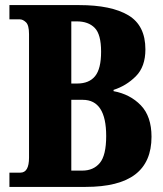

<svg xmlns="http://www.w3.org/2000/svg" viewBox="-20 -734 640 754"><path d="M17 0V-56H60Q94 -56 94 -115V-600Q94 -635 82 -646.5Q70 -658 58 -658H17V-714H291Q417 -714 484 -674Q551 -634 551 -540Q551 -472 513.5 -434.5Q476 -397 426 -381V-376Q491 -364 533 -320.5Q575 -277 575 -197Q575 -98 511 -49Q447 0 316 0ZM283 -406Q330 -406 353.5 -435Q377 -464 377 -531Q377 -599 352 -624.5Q327 -650 282 -650H260V-406ZM303 -64Q347 -64 372 -94Q397 -124 397 -200Q397 -342 305 -342H260V-64Z"/></svg>

Font: Noto Serif Tamil ExtraCondensed Black
Style: Italic
Weight: 900
Width: 2
Italic angle: -12°
Designer: Indian Type Foundry, Tom Grace, and the Monotype Design Team
Foundry: Monotype Imaging Inc.
Version: Version 2.003; ttfautohint (v1.8.4.7-5d5b)